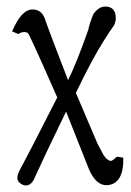

<svg xmlns="http://www.w3.org/2000/svg" viewBox="-20 -405 399 587"><path d="M309 161C342 158 358 130 357 77L337 74C328 83 322 87 319 87C311 86 303 80 296 68L278 34L212 -121C247 -194 276 -247 297 -280C310 -301 321 -317 329 -328C332 -335 334 -342 334 -349C334 -373 323 -385 302 -385C288 -385 276 -377 265 -361C257 -341 252 -325 250 -314C225 -244 205 -193 188 -160C153 -251 129 -313 117 -348C110 -367 98 -376 79 -376C57 -376 36 -354 17 -309L36 -301C42 -305 48 -307 54 -307C59 -307 63 -306 66 -303C69 -300 99 -235 155 -107C90 21 52 94 42 112C36 123 33 132 33 139C33 147 37 153 46 158C51 161 55 162 59 162C71 162 81 153 88 134C101 105 132 39 182 -64L253 115C268 148 287 163 309 161Z"/></svg>

Font: GFS Philostratos
Style: Regular
Weight: 400
Designer: George D. Matthiopoulos
Foundry: George D. Matthiopoulos
Version: Version 1.000